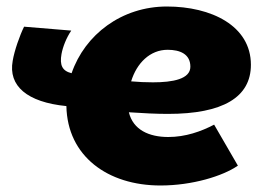

<svg xmlns="http://www.w3.org/2000/svg" viewBox="-20 -553 814 590"><path d="M473 17C571 17 665 -12 711 -44L638 -170C598 -149 550 -132 497 -132C438 -132 389 -154 376 -208C420 -205 460 -203 496 -203C665 -203 751 -254 751 -354C751 -474 629 -533 493 -533C354 -533 241 -447 200 -328C171 -335 163 -353 169 -387C173 -409 184 -437 199 -459L54 -471C41 -445 24 -397 19 -366C5 -289 63 -239 184 -227C187 -73 311 17 473 17ZM383 -303C400 -359 441 -400 495 -400C533 -400 565 -387 565 -348C565 -310 511 -300 450 -300C428 -300 405 -301 383 -303Z"/></svg>

Font: Fixel Display 20240404 Black
Style: Italic
Weight: 900
Italic angle: -10°
Designer: AlfaBravo + MacPaw
Foundry: Kyrylo Tkachov, Marchela Mozhyna, Serhii Makarenko, Maria Weinstein, Zakhar Kryvoshyya
Version: Version 1.211;Glyphs 3.2 (3225)